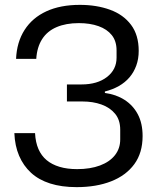

<svg xmlns="http://www.w3.org/2000/svg" viewBox="-20 -759 649 789"><path d="M295 10Q233 10 186 -5Q139 -20 107.5 -49Q76 -78 58.5 -119Q41 -160 39 -212H124Q126 -174 138 -146.5Q150 -119 171.5 -101Q193 -83 224.5 -73.5Q256 -64 297 -64Q351 -64 391 -79Q431 -94 452.5 -121.5Q474 -149 474 -186V-226Q474 -266 453 -291.5Q432 -317 397 -329.5Q362 -342 319 -342H255V-412H315Q380 -412 419.5 -442.5Q459 -473 459 -522V-552Q459 -590 439.5 -614.5Q420 -639 385 -651.5Q350 -664 304 -664Q251 -664 212.5 -647.5Q174 -631 153 -598Q132 -565 129 -517H46Q49 -586 81 -636Q113 -686 170.5 -712.5Q228 -739 308 -739Q377 -739 432 -719Q487 -699 518.5 -657Q550 -615 550 -550Q550 -517 540 -489.5Q530 -462 512 -441Q494 -420 468.5 -405.5Q443 -391 411 -383V-377Q457 -371 492 -348.5Q527 -326 546.5 -289Q566 -252 566 -200Q566 -131 532 -84.5Q498 -38 437 -14Q376 10 295 10Z"/></svg>

Font: Hubot Sans
Style: Regular
Weight: 400
Designer: Deni Anggara
Foundry: GitHub, Inc., Subsidiary of Microsoft Corporation
Version: Version 2.000